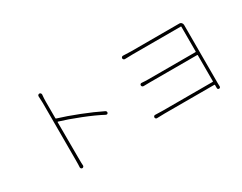

<svg xmlns="http://www.w3.org/2000/svg" viewBox="-87 -1233 2173 1724"><g transform="rotate(-30 1000.0 -370.5)"><path d="M810.5 -323.2Q817.4 -320.3 819.3 -313.5Q821.3 -310.5 821.3 -307.6Q821.3 -303.7 819.3 -300.8Q817.4 -293.9 811 -292Q804.7 -290 797.9 -293Q717.8 -335.9 599.1 -382.8Q480.5 -429.7 394.5 -455.1Q389.6 -456.1 389.6 -451.2L390.6 -81.1Q390.6 -24.4 392.6 -1Q392.6 5.9 387.7 11.2Q382.8 16.6 375.5 16.6Q368.2 16.6 363.3 11.2Q358.4 5.9 358.4 -1Q360.4 -24.4 360.4 -81.1V-668.9L357.4 -739.3Q357.4 -746.1 362.3 -751Q367.2 -756.8 375 -756.8Q382.8 -756.8 388.2 -751Q393.6 -745.1 393.6 -737.3Q389.6 -697.3 389.6 -668.9V-493.2Q389.6 -489.3 394.5 -487.3Q488.3 -459 605 -413.1Q721.7 -367.2 810.5 -323.2Z M1810.5 -2Q1810.5 3.9 1806.6 7.8Q1801.8 12.7 1795.4 12.7Q1789.1 12.7 1784.2 7.8Q1779.3 2.9 1780.3 -3.9Q1780.3 -9.8 1780.3 -31.2V-34.2Q1780.3 -39.1 1775.4 -39.1H1260.7Q1223.6 -39.1 1181.6 -37.1Q1173.8 -36.1 1168.5 -41.5Q1163.1 -46.9 1163.1 -54.2Q1163.1 -61.5 1168.5 -66.9Q1173.8 -72.3 1181.6 -71.3Q1216.8 -69.3 1259.8 -69.3H1775.4Q1780.3 -69.3 1780.3 -73.2V-343.8Q1780.3 -347.7 1775.4 -347.7H1289.1Q1252.9 -347.7 1219.7 -346.7Q1211.9 -346.7 1206.5 -352.1Q1201.2 -357.4 1201.2 -364.7Q1201.2 -372.1 1206.5 -377Q1211.9 -381.8 1219.7 -380.9Q1253.9 -377.9 1287.1 -377.9H1775.4Q1780.3 -377.9 1780.3 -382.8V-638.7Q1780.3 -642.6 1775.4 -642.6H1278.3Q1252 -642.6 1196.3 -640.6Q1188.5 -640.6 1183.1 -646Q1177.7 -651.4 1177.7 -658.7Q1177.7 -666 1183.6 -670.9Q1188.5 -675.8 1195.3 -675.8Q1196.3 -675.8 1196.3 -675.8Q1242.2 -672.9 1278.3 -672.9H1756.8Q1767.6 -672.9 1776.4 -672.9Q1790 -673.8 1799.8 -664.1Q1809.6 -654.3 1809.6 -640.6V-635.7V-33.2Z"/></g></svg>

Font: Gen Jyuu Gothic ExtraLight
Style: Regular
Weight: 100
Designer: [Source Han Sans]
Ryoko NISHIZUKA  (kana & ideographs); Paul D. Hunt (Latin, Greek & Cyrillic); Wenlong ZHANG  (bopomofo
Version: Version 1.002.20150607